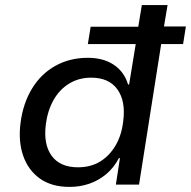

<svg xmlns="http://www.w3.org/2000/svg" viewBox="-20 -725 750 754"><path d="M253 9Q183 9 137 -23.5Q91 -56 71 -113.5Q51 -171 61 -245Q71 -320 106 -377.5Q141 -435 197.5 -466.5Q254 -498 325 -498Q386 -498 427 -470.5Q468 -443 483 -393H487L513 -552H325L336 -620H523L537 -705H638L624 -621H710L699 -552H613L526 0H435L451 -104H447Q427 -66 397 -41Q367 -16 330.5 -3.5Q294 9 253 9ZM286 -68Q336 -68 373 -90.5Q410 -113 434 -154Q458 -195 464 -250Q474 -328 441 -374Q408 -420 338 -420Q290 -420 252 -397Q214 -374 190.5 -332.5Q167 -291 160 -237Q150 -158 183 -113Q216 -68 286 -68Z"/></svg>

Font: Nunito Sans 7pt Medium
Style: Italic
Weight: 500
Italic angle: -9°
Designer: Vernon Adams
Foundry: Vernon Adams
Version: Version 3.101;gftools[0.9.27]